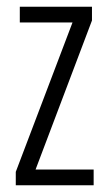

<svg xmlns="http://www.w3.org/2000/svg" viewBox="-20 -552 321 572"><path d="M259 0V-47H86L254 -491V-532H39V-485H196L27 -40V0Z"/></svg>

Font: Noto Sans Arabic UI XCn Lt
Style: Regular
Weight: 300
Width: 2
Designer: Monotype Design Team, Nadine Chahine and Nizar Qandah
Foundry: Monotype Imaging Inc.
Version: Version 2.010